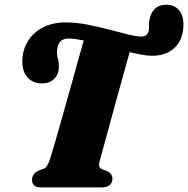

<svg xmlns="http://www.w3.org/2000/svg" viewBox="-20 -810 813 830"><path d="M411.5 -115.5Q406.5 -98 409 -90.5Q411.5 -83 420 -79L444 -70Q466 -58 466 -38Q466 -19 453.5 -9.5Q441 0 422 0H156Q136 0 127.2 -9Q118.5 -18 118.5 -32Q118.5 -47 126 -56.5Q133.5 -66 146 -72.5L170.5 -81Q185.5 -87 198 -128.5Q204.5 -148.5 217.8 -194.2Q231 -240 248 -300.2Q265 -360.5 282.8 -423.8Q300.5 -487 316 -542.8Q331.5 -598.5 342 -635Q322.5 -639 306 -641.2Q289.5 -643.5 276.5 -643.5Q227.5 -643.5 226.5 -586.5Q226 -568.5 230.5 -555Q235 -541.5 234.5 -521Q234.5 -490 215 -469.8Q195.5 -449.5 161 -449.5Q122.5 -449.5 99 -475.5Q75.5 -501.5 76.5 -548.5Q77.5 -593.5 99.8 -630.8Q122 -668 163.8 -690.5Q205.5 -713 264 -713Q308.5 -713 356.8 -703.8Q405 -694.5 450.2 -682.5Q495.5 -670.5 532.8 -661.2Q570 -652 592.5 -652Q617 -652 623.5 -678.5Q624.5 -687 624 -697Q623.5 -707 625 -720.5Q630.5 -752 648.5 -770.8Q666.5 -789.5 700.5 -789.5Q733 -789.5 753.2 -766.8Q773.5 -744 773 -701Q772 -640 735.8 -604.5Q699.5 -569 637.5 -569Q619.5 -569 594.5 -573.2Q569.5 -577.5 540.5 -584.5Q528 -540 512.5 -484.2Q497 -428.5 481 -370.2Q465 -312 450.8 -259.8Q436.5 -207.5 426 -169Q415.5 -130.5 411.5 -115.5Z"/></svg>

Font: Fraunces 72pt Soft Black
Style: Italic
Weight: 900
Italic angle: -16°
Version: Version 1.000;[b76b70a41]